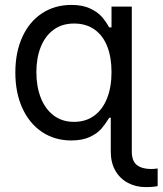

<svg xmlns="http://www.w3.org/2000/svg" viewBox="-20 -557 657 776"><path d="M427.7 55.7V20.5H512.7V55.7Q512.7 93.8 533.2 109.9Q553.7 126 589.8 126Q602.5 126 607.4 125L617.2 124V194.3Q611.3 197.3 603.5 197.3Q592.8 199.2 568.4 199.2Q529.3 199.2 497.1 182.1Q464.8 165 446.3 132.8Q427.7 100.6 427.7 55.7ZM42 -263.7Q42 -346.7 70.8 -408.7Q99.6 -470.7 150.9 -503.9Q202.1 -537.1 268.6 -537.1Q313.5 -537.1 343.8 -522.9Q374 -508.8 390.1 -490.7Q406.2 -472.7 418.9 -450.2L421.9 -446.3H462.9V-81.1H421.9L418.9 -77.1Q405.3 -54.7 389.2 -36.1Q373 -17.6 342.8 -3.4Q312.5 10.7 267.6 10.7Q202.1 10.7 150.9 -22.9Q99.6 -56.6 70.8 -119.1Q42 -181.6 42 -263.7ZM427.7 20.5V-126L456.1 -259.8L430.7 -430.7V-530.3H512.7V20.5ZM430.7 -265.6Q430.7 -325.2 413.6 -369.1Q396.5 -413.1 362.3 -437.5Q328.1 -461.9 279.3 -461.9Q230.5 -461.9 196.3 -436.5Q162.1 -411.1 144.5 -366.7Q127 -322.3 127 -265.6Q127 -208 144.5 -162.6Q162.1 -117.2 196.3 -90.8Q230.5 -64.5 279.3 -64.5Q327.1 -64.5 361.3 -89.8Q395.5 -115.2 413.1 -160.6Q430.7 -206.1 430.7 -265.6Z"/></svg>

Font: Pretendard JP Variable
Style: Regular
Weight: 400
Designer: Base glyphs from Inter by Rasmus Andersson; Hangul glyphs from Noto Sans CJK(Source Han Sans) by Jang Soo-young and Kang
Foundry: Kil Hyung-jin
Version: Version 1.307;Glyphs 3.2 (3192)